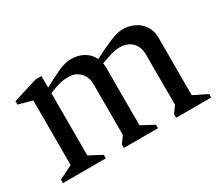

<svg xmlns="http://www.w3.org/2000/svg" viewBox="-89 -660 983 857"><g transform="rotate(-30 402.5 -231.0)"><path d="M26.1 0V-18.1L96 -52.6V-385.5L25.4 -405.1V-422.7L151 -461.7H182V-402.2Q232 -429.7 268 -445.7Q304 -461.7 332.9 -461.7Q369.6 -461.7 397.8 -445.7Q426 -429.7 439.5 -400.7Q493.8 -428.9 533.7 -445.3Q573.7 -461.7 597.9 -461.7Q631.4 -461.7 659.1 -448.2Q686.8 -434.7 703.4 -409.2Q720 -383.7 720 -347.7V-52.6L789.9 -18.1V0H609.4V-18.1L633.9 -52.6V-313.1Q633.9 -338.4 623.7 -357.3Q613.5 -376.2 594.4 -387.3Q575.4 -398.3 548.6 -398.3Q527.7 -398.3 503.1 -391.4Q478.5 -384.6 448.3 -372.8Q450.1 -367.2 450.5 -361.2Q450.9 -355.1 450.9 -347.7V-52.6L515.9 -18.1V0H340.4V-18.1L365.1 -52.6V-313.1Q365.1 -338.4 355.1 -357.3Q345.1 -376.2 326.7 -387.3Q308.4 -398.3 282.4 -398.3Q258.6 -398.3 235.5 -392.3Q212.3 -386.2 182 -373.4V-52.6L247 -18.1V0Z"/></g></svg>

Font: Ancizar Serif Light
Style: Regular
Weight: 300
Designer: Cesar Puertas, Viviana Monsalve, Julian Moncada, Julian Prieto, Jose Castro, Felipe Aragon, Mariel Hernandez, Sara Alarc
Version: Version 8.100